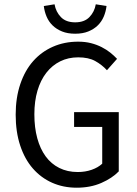

<svg xmlns="http://www.w3.org/2000/svg" viewBox="-20 -862 640 894"><path d="M337 12Q275 12 223 -11Q171 -34 133 -77.5Q95 -121 74 -184.5Q53 -248 53 -328Q53 -407 74.5 -470.5Q96 -534 134.5 -577.5Q173 -621 226.5 -644.5Q280 -668 344 -668Q377 -668 404 -661Q431 -654 453.5 -642.5Q476 -631 493.5 -617Q511 -603 525 -588L478 -535Q454 -561 423 -578Q392 -595 344 -595Q298 -595 260.5 -576.5Q223 -558 196 -523.5Q169 -489 154.5 -440Q140 -391 140 -330Q140 -268 153.5 -218.5Q167 -169 192.5 -134Q218 -99 256 -80Q294 -61 342 -61Q377 -61 407 -71.5Q437 -82 456 -100V-271H325V-340H533V-64Q502 -32 451.5 -10Q401 12 337 12ZM330 -705Q295 -705 269 -715.5Q243 -726 225 -743.5Q207 -761 197 -784.5Q187 -808 184 -834L234 -842Q240 -807 263.5 -782.5Q287 -758 330 -758Q373 -758 396.5 -782.5Q420 -807 426 -842L476 -834Q473 -808 463 -784.5Q453 -761 435 -743.5Q417 -726 391 -715.5Q365 -705 330 -705Z"/></svg>

Font: Source Code Pro
Style: Regular
Weight: 400
Monospace: yes
Designer: Paul D. Hunt, Teo Tuominen
Foundry: Adobe Systems Incorporated
Version: Version 2.030;PS 1.000;hotconv 16.6.51;makeotf.lib2.5.65220